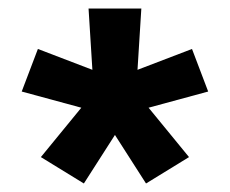

<svg xmlns="http://www.w3.org/2000/svg" viewBox="-20 -836 540 451"><path d="M177 -405 76 -467 171 -583 31 -621 69 -721 197 -672 188 -816H312L303 -672L431 -721L469 -621L329 -583L424 -467L323 -405L250 -519Z"/></svg>

Font: Iosevka Extrabold
Style: Regular
Weight: 800
Monospace: yes
Designer: Belleve Invis
Foundry: Belleve Invis
Version: Version 32.5.0; ttfautohint (v1.8.4)